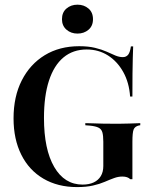

<svg xmlns="http://www.w3.org/2000/svg" viewBox="-20 -777 658 809"><path d="M304.8 11.3Q223.4 11.3 162.9 -24.2Q102.4 -59.7 69.8 -125Q37.1 -190.3 37.1 -278.2Q37.1 -370.2 71.8 -438.3Q106.5 -506.5 168.5 -544.4Q230.6 -582.3 313.7 -582.3Q352.4 -582.3 380.6 -575.4Q408.9 -568.5 429.4 -559.3Q450 -550 466.1 -543.1Q482.3 -536.3 497.6 -536.3Q512.1 -536.3 520.2 -546.8Q528.2 -557.3 531.5 -581.5H541.1Q540.3 -559.7 539.5 -532.7Q538.7 -505.6 538.3 -466.9Q537.9 -428.2 537.9 -370.2H528.2Q524.2 -429 499.2 -473.8Q474.2 -518.5 434.7 -543.5Q395.2 -568.5 345.2 -568.5Q287.9 -568.5 247.6 -535.1Q207.3 -501.6 186.3 -437.1Q165.3 -372.6 165.3 -279.8Q165.3 -147.6 208.5 -73.4Q251.6 0.8 328.2 0.8Q355.6 0.8 375 -8.5Q394.4 -17.7 404.8 -35.1Q415.3 -52.4 415.3 -77.4V-179.8Q415.3 -205.6 411.3 -219.4Q407.3 -233.1 395.2 -239.1Q383.1 -245.2 359.7 -247.6L339.5 -249.2V-258.1Q352.4 -258.1 371.8 -257.3Q391.1 -256.5 415.7 -256Q440.3 -255.6 466.9 -255.6H476.6H482.3Q503.2 -255.6 525.8 -256.5Q548.4 -257.3 571 -258.1V-249.2L565.3 -248.4Q548.4 -244.4 543.1 -231.5Q537.9 -218.5 537.9 -179.8V-21.8H529Q523.4 -27.4 515.3 -30.2Q507.3 -33.1 495.2 -33.1Q478.2 -33.1 460.5 -26.6Q442.7 -20.2 421.4 -10.9Q400 -1.6 371.8 4.8Q343.5 11.3 304.8 11.3ZM306.5 -635.5Q279 -635.5 260.1 -652Q241.1 -668.5 241.1 -696Q241.1 -725 260.1 -741.1Q279 -757.3 306.5 -757.3Q333.9 -757.3 352.8 -741.1Q371.8 -725 371.8 -696Q371.8 -667.7 352.8 -651.6Q333.9 -635.5 306.5 -635.5Z"/></svg>

Font: Playfair 144pt SemiCondensed
Style: Bold
Weight: 700
Width: 4
Designer: Claus Eggers Sørensen
Foundry: Claus Eggers Sørensen
Version: Version 2.203